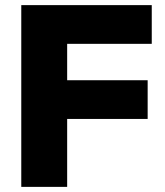

<svg xmlns="http://www.w3.org/2000/svg" viewBox="-20 -729 642 749"><path d="M63 0V-709H242V0ZM205 -265V-416H556V-265ZM205 -558V-709H572V-558Z"/></svg>

Font: Outfit Thin ExtraBold
Style: Regular
Weight: 800
Version: Version 1.100;gftools[0.9.27]